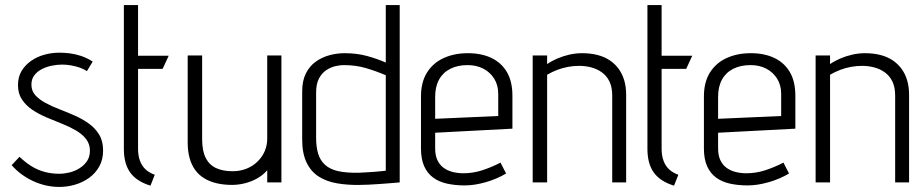

<svg xmlns="http://www.w3.org/2000/svg" viewBox="-20 -720 3645 758"><path d="M323 -439 346 -477Q322 -492 299 -499.5Q276 -507 255 -509.5Q234 -512 214 -512Q184 -512 155 -504Q126 -496 102.5 -479.5Q79 -463 65 -439.5Q51 -416 51 -384Q51 -351 66.5 -327.5Q82 -304 107 -287Q132 -270 162.5 -257Q193 -244 223.5 -232Q254 -220 279 -205.5Q304 -191 319.5 -171.5Q335 -152 335 -125Q335 -101 323.5 -84Q312 -67 293.5 -55.5Q275 -44 254 -39Q233 -34 214 -34Q183 -34 155.5 -41.5Q128 -49 104 -64Q80 -79 57 -101L26 -68Q61 -28 111 -5Q161 18 214 18Q246 18 276.5 9Q307 0 332 -18Q357 -36 372 -63Q387 -90 387 -126Q387 -163 371.5 -188.5Q356 -214 331 -232Q306 -250 275.5 -263.5Q245 -277 215 -288.5Q185 -300 160 -313.5Q135 -327 119.5 -344Q104 -361 104 -386Q104 -407 115 -422Q126 -437 144 -446.5Q162 -456 183.5 -460.5Q205 -465 225 -465Q242 -465 259.5 -462Q277 -459 293.5 -453.5Q310 -448 323 -439Z M525 -132V-448H622L646 -500H525V-700H469V-132Q469 -74 494 -39Q519 -4 574 13L591 -30Q569 -38 554.5 -51.5Q540 -65 532.5 -85.5Q525 -106 525 -132Z M1035 -48V0H1091V-501H1035V-173Q1035 -146 1025 -123Q1015 -100 996.5 -82Q978 -64 953 -54Q928 -44 898 -44Q860 -44 833 -56.5Q806 -69 792 -97Q778 -125 778 -171V-501H721V-157Q721 -123 728.5 -96Q736 -69 750.5 -49Q765 -29 786.5 -16Q808 -3 835.5 3.5Q863 10 896 10Q921 10 947 3.5Q973 -3 996 -16Q1019 -29 1035 -48Z M1558 0V-700H1503V-473Q1469 -488 1429 -499Q1389 -510 1340 -510Q1310 -510 1280.5 -502Q1251 -494 1226.5 -476.5Q1202 -459 1187.5 -430Q1173 -401 1173 -359V-169Q1173 -114 1190.5 -78Q1208 -42 1239 -22.5Q1270 -3 1312 4Q1354 11 1402 10Q1416 10 1436 9Q1456 8 1477.5 6.5Q1499 5 1517.5 3.5Q1536 2 1547.5 1Q1559 0 1558 0ZM1503 -423V-46Q1503 -46 1498 -45.5Q1493 -45 1484 -44Q1475 -43 1462 -42Q1449 -41 1432.5 -40Q1416 -39 1397 -38Q1347 -37 1314.5 -44.5Q1282 -52 1263 -69.5Q1244 -87 1236 -113.5Q1228 -140 1228 -176V-355Q1228 -390 1240 -411.5Q1252 -433 1269.5 -444Q1287 -455 1305 -459Q1323 -463 1336 -463Q1384 -463 1423.5 -451.5Q1463 -440 1503 -423Z M1698 -134V-196L2003 -212V-342Q2003 -398 1981.5 -435Q1960 -472 1920.5 -491Q1881 -510 1827 -510Q1774 -510 1732 -491Q1690 -472 1666 -434Q1642 -396 1642 -339V-134Q1642 -92 1654.5 -64Q1667 -36 1690 -19Q1713 -2 1745 5Q1777 12 1815 12Q1853 12 1897 -0.5Q1941 -13 1978 -35L1956 -78Q1919 -59 1883 -47.5Q1847 -36 1810 -36Q1786 -36 1765.5 -41.5Q1745 -47 1730 -58.5Q1715 -70 1706.5 -88.5Q1698 -107 1698 -134ZM1947 -349V-262L1698 -251V-338Q1698 -378 1713.5 -406Q1729 -434 1758 -448.5Q1787 -463 1826 -463Q1861 -463 1888 -449Q1915 -435 1931 -409.5Q1947 -384 1947 -349Z M2397 -342V0H2452V-345Q2452 -377 2444.5 -402.5Q2437 -428 2422.5 -448Q2408 -468 2387 -482Q2366 -496 2338.5 -503Q2311 -510 2278 -510Q2253 -510 2228.5 -504.5Q2204 -499 2181.5 -489.5Q2159 -480 2140 -467V-501H2083V0H2140V-425Q2161 -437 2181 -444.5Q2201 -452 2222.5 -456Q2244 -460 2267 -460Q2291 -460 2314 -454Q2337 -448 2356 -434.5Q2375 -421 2386 -398.5Q2397 -376 2397 -342Z M2592 -132V-448H2689L2713 -500H2592V-700H2536V-132Q2536 -74 2561 -39Q2586 -4 2641 13L2658 -30Q2636 -38 2621.5 -51.5Q2607 -65 2599.5 -85.5Q2592 -106 2592 -132Z M2815 -134V-196L3120 -212V-342Q3120 -398 3098.5 -435Q3077 -472 3037.5 -491Q2998 -510 2944 -510Q2891 -510 2849 -491Q2807 -472 2783 -434Q2759 -396 2759 -339V-134Q2759 -92 2771.5 -64Q2784 -36 2807 -19Q2830 -2 2862 5Q2894 12 2932 12Q2970 12 3014 -0.5Q3058 -13 3095 -35L3073 -78Q3036 -59 3000 -47.5Q2964 -36 2927 -36Q2903 -36 2882.5 -41.5Q2862 -47 2847 -58.5Q2832 -70 2823.5 -88.5Q2815 -107 2815 -134ZM3064 -349V-262L2815 -251V-338Q2815 -378 2830.5 -406Q2846 -434 2875 -448.5Q2904 -463 2943 -463Q2978 -463 3005 -449Q3032 -435 3048 -409.5Q3064 -384 3064 -349Z M3514 -342V0H3569V-345Q3569 -377 3561.5 -402.5Q3554 -428 3539.5 -448Q3525 -468 3504 -482Q3483 -496 3455.5 -503Q3428 -510 3395 -510Q3370 -510 3345.5 -504.5Q3321 -499 3298.5 -489.5Q3276 -480 3257 -467V-501H3200V0H3257V-425Q3278 -437 3298 -444.5Q3318 -452 3339.5 -456Q3361 -460 3384 -460Q3408 -460 3431 -454Q3454 -448 3473 -434.5Q3492 -421 3503 -398.5Q3514 -376 3514 -342Z"/></svg>

Font: Advent Pro
Style: Regular
Weight: 400
Designer: VivaRado, Andreas Kalpakidis
Foundry: VivaRado, Andreas Kalpakidis
Version: Version 3.000